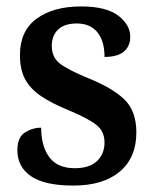

<svg xmlns="http://www.w3.org/2000/svg" viewBox="-20 -567 477 597"><path d="M208 10Q119 10 76.5 -19Q34 -48 34 -100Q34 -140 57.5 -155Q81 -170 108 -170Q108 -112 133.5 -78Q159 -44 212 -44Q259 -44 282 -66.5Q305 -89 305 -124Q305 -158 280.5 -178Q256 -198 194 -224Q142 -245 108.5 -267.5Q75 -290 58.5 -320Q42 -350 42 -396Q42 -471 94 -509Q146 -547 232 -547Q310 -547 347.5 -518.5Q385 -490 385 -453Q385 -423 365 -406.5Q345 -390 305 -390Q305 -440 282.5 -467Q260 -494 219 -494Q180 -494 160.5 -475Q141 -456 141 -424Q141 -389 166 -369.5Q191 -350 254 -324Q327 -295 365.5 -259Q404 -223 404 -155Q404 -77 352.5 -33.5Q301 10 208 10Z"/></svg>

Font: Noto Serif Georgian SemiCondensed SemiBold
Style: Regular
Weight: 600
Width: 4
Designer: Monotype Design Team, Akaki Razmadze
Foundry: Google LLC
Version: Version 2.003; ttfautohint (v1.8.4.7-5d5b)